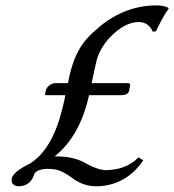

<svg xmlns="http://www.w3.org/2000/svg" viewBox="-20 -667 634 699"><path d="M330.1 -440.4 313.5 -364.3H447.8Q454.6 -362.3 454.1 -357.9L449.2 -334Q445.3 -320.8 419.9 -320.3H304.2Q270.5 -169.9 178.7 -97.7Q178.7 -97.7 184.1 -97.7Q253.4 -97.7 297.9 -69.3Q337.4 -48.8 363.3 -47.4Q439.9 -48.3 484.4 -94.2L501.5 -83Q447.3 -3.4 358.4 9.3Q344.7 11.2 331.5 11.2Q283.7 11.2 245.6 -17.1Q210.4 -43.5 185.5 -49.3Q170.4 -52.2 152.8 -52.2Q107.9 -51.8 102.1 -25.9Q89.4 8.3 50.8 11.2Q23.9 11.2 22.5 -9.8Q22.5 -14.2 22.9 -18.1Q29.3 -42.5 88.9 -71.3Q170.4 -123 206.5 -269.5Q210.4 -285.2 214.4 -302.2L217.8 -320.3H149.9Q144 -320.3 144 -323.2Q144 -325.7 144.5 -327.1L147.5 -341.8Q158.2 -360.8 178.7 -364.3H227.5L231.9 -386.2Q251 -476.1 296.4 -526.4Q315.4 -547.4 344.2 -571.3Q437 -647 549.8 -647.5Q578.6 -647 593.3 -638.2L593.8 -634.8Q574.7 -610.4 547.9 -553.2L536.1 -551.8Q521.5 -585.9 485.8 -586.9Q435.1 -586.9 382.3 -533.2Q340.8 -489.3 330.1 -440.4Z"/></svg>

Font: Linux Biolinum Slanted O
Style: Slanted
Weight: 400
Designer: Philipp H. Poll
Foundry: Philipp H. Poll
Version: Version 1.0.4